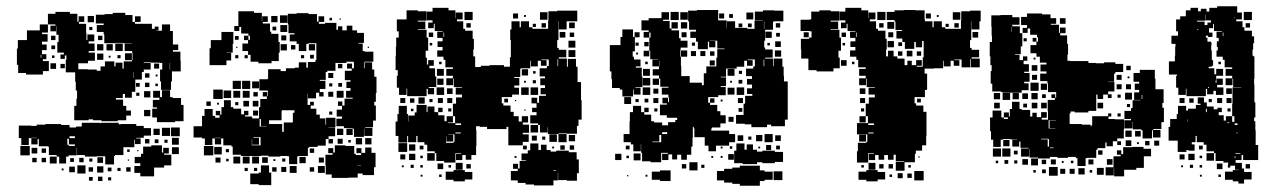

<svg xmlns="http://www.w3.org/2000/svg" viewBox="-20 -562 4078 613"><path d="M141 -480H157V-484H133V-518H157V-524H203V-518H227V-493H231V-510H249V-492H232V-486H255V-457H256V-434H259V-452H281V-430H263V-423H282V-399H263V-394H283V-368H261V-360H230V-341H260V-340H289V-336H301V-350H315V-366H345V-350H349V-362H371V-343H375V-366H401V-370H403V-393H402V-399H378V-423H402V-424H373V-425H347V-424H313V-452H311V-460H289V-482H311V-487H286V-515H314V-517H340V-521H380V-514H403V-492H411V-486H465V-470H474V-477H486V-465H479V-464H497V-484H523V-463H532V-420H549V-402H532V-397H556V-368H557V-334H529V-302H526V-275H494V-302H491V-340H498V-361H490V-362H461V-364H439V-362H461V-340H439V-332H433V-308H412V-269H401V-250H379V-262H372V-249H350V-244H373V-224H383V-209H398V-193H383V-178H356V-175H304V-178H277V-181H263V-178H217V-224H224V-247H226V-273H222V-301H220V-331H190V-371H192V-385H187V-374H173V-388H184V-394H163V-428H167V-451H160V-478H159V-462H141ZM260 -511H280V-491H260ZM411 -510H429V-492H411ZM63 -324V-329H38V-355H34V-407H37V-434H66V-465H107V-484H133V-458H114V-453H132V-429H114V-420H129V-402H114V-389H128V-373H117V-367H136V-335H117V-324ZM275 -476V-466H265V-476ZM143 -448H157V-434H143ZM293 -434V-448H307V-434ZM348 -423H372V-399H348ZM310 -401H290V-421H310ZM320 -421H340V-401H320ZM144 -417H156V-405H144ZM379 -370V-392H401V-370ZM310 -371H290V-391H310ZM112 -387H110V-378H112ZM365 -386V-376H355V-386ZM154 -385V-377H146V-385ZM333 -384V-378H327V-384ZM523 -361H522V-340H523ZM159 -342H141V-360H159ZM472 -359H488V-343H472ZM187 -344H173V-358H187ZM406 -313H407V-332H406ZM443 -328H457V-314H443ZM477 -318V-324H483V-318ZM457 -284H443V-298H457ZM414 -297H426V-285H414ZM484 -287H476V-295H484ZM558 -249V-227H566V-175H539V-172H481V-187H466V-215H481V-219H468V-243H489V-250H469V-272H491V-252H497V-274H523V-252H531V-249ZM440 -271H460V-251H440ZM425 -266V-256H415V-266ZM460 -191H440V-211H460ZM409 -116V-92H374V-67H347V-64H344V-37H316V-63H289V-62H251V-67H226V-90H225V-66H199V-62H191V-40H169V-62H161V-67H136V-94H133V-95H104V-118H100V-101H80V-121H97V-122H80V-121H72V-99H48V-121H40V-161H80V-160H97V-164H125V-166H175V-163H202V-155H223V-158H241V-170H299V-168H301V-170H359V-165H365V-166H415V-160H439V-153H462V-129H439V-122H415V-120H429V-102H411V-116ZM554 -127H526V-155H554ZM497 -154H523V-128H497ZM470 -151H490V-131H470ZM219 -121V-127H202V-121ZM551 -100H529V-122H551ZM195 -119V-100H199V-96H219V-101H200V-119ZM457 -118V-104H443V-118ZM486 -117V-105H474V-117ZM515 -116V-106H505V-116ZM519 -72H504V-68H527V-34H504V-27H472V1H428V-10H409V-32H428V-41H410V-61H430V-71H437V-94H463V-98H497V-75H501V-90H519ZM75 -66H45V-96H75ZM551 -70H529V-92H551ZM99 -72H81V-90H99ZM127 -74H113V-88H127ZM386 -85H394V-77H386ZM422 -83V-79H418V-83ZM161 -40H139V-62H161ZM291 -42V-60H309V-42ZM97 -44H83V-58H97ZM127 -44H113V-58H127ZM233 -44V-58H247V-44ZM204 -45V-57H216V-45ZM265 -46V-56H275V-46ZM392 -53V-49H388V-53ZM253 -8H227V-34H253ZM310 -11H290V-31H310ZM219 -12H201V-30H219ZM277 -14H263V-28H277ZM397 -14H383V-28H397ZM336 -15H324V-27H336ZM365 -16H355V-26H365ZM183 -18H177V-24H183ZM307 16H293V2H307ZM276 15H264V3H276ZM335 14H325V4H335Z M750 -476H744V-463H728V-479H741V-526H791V-521H816V-494H817V-510H835V-492H819V-487H842V-461H846V-454H869V-428H873V-394H870V-367H847V-360H805V-365H780V-387H772V-399H754V-423H772V-434H759V-448H773V-435H778V-448H773V-455H750ZM1175 -317H1182V-265H1180V-237H1175V-225H1180V-177H1171V-156H1146V-154H1169V-128H1143V-151H1142V-125H1110V-151H1106V-153H1078V-159H1054V-183H1072V-190H1055V-212H1072V-224H1059V-238H1073V-225H1080V-247H1106V-250H1085V-272H1099V-281H1086V-301H1099V-306H1081V-336H1103V-343H1088V-359H1104V-344H1110V-363H1108V-365H1086V-361H1051V-336H1025V-332H1020V-307H1001V-304H1019V-278H1001V-268H1013V-254H999V-266H989V-248H963V-263H962V-227H970V-237H982V-225H972V-215H990V-196H1001V-184H1019V-164H1021V-186H1051V-156H1029V-155H1050V-127H1029V-118H1020V-97H994V-93H967V-90H963V-64H934V-63H929V-38H903V-63H898V-64H875V-62H837V-65H813V-64H749V-68H723V-94H719V-98H693V-120H686V-101H666V-120H658V-99H634V-120H625V-123H598V-159H625V-192H633V-214H659V-192H667V-186H681V-194H669V-208H683V-196H687V-220H695V-242H717V-220H725V-215H750V-197H759V-208H773V-194H762V-190H785V-184H807V-220H811V-246H832V-254H819V-268H833V-255H835V-273H808V-309H835V-312H836V-341H876V-335H893V-344H921V-346H934V-363H958V-346H963V-364H987V-370H990V-424H965V-422H958V-399H934V-422H927V-430H905V-452H920V-456H901V-484H899V-518H927V-520H965V-517H992V-493H997V-510H1015V-492H998V-486H1018V-489H1054V-467H1059V-478H1073V-465H1087V-480H1105V-465H1120V-457H1142V-425H1124V-423H1138V-399H1144V-397H1172V-365H1144V-363H1142V-344H1144V-363H1168V-340H1175ZM874 -513H898V-489H874ZM846 -511H866V-491H846ZM1032 -505H1040V-497H1032ZM1064 -503H1068V-499H1064ZM875 -482H897V-460H875ZM862 -477V-465H850V-477ZM718 -369H703V-354H649V-408H653V-434H687V-460H725V-422H723V-394H703V-393H718ZM878 -433V-449H894V-433ZM730 -447H742V-435H730ZM896 -401H876V-421H896ZM966 -421H986V-401H966ZM909 -418H923V-404H909ZM734 -409V-413H738V-409ZM1154 -413H1158V-409H1154ZM982 -387V-375H970V-387ZM741 -376H731V-386H741ZM761 -376V-386H771V-376ZM941 -376V-386H951V-376ZM1059 -358H1073V-344H1059ZM1028 -329H1044V-313H1028ZM723 -304H749V-278H723ZM753 -304H779V-278H753ZM785 -302H807V-280H785ZM1072 -297V-285H1060V-297ZM1031 -286V-296H1041V-286ZM661 -276H691V-246H661ZM718 -249H694V-273H718ZM725 -272H747V-250H725ZM755 -272H777V-250H755ZM1077 -250H1055V-272H1077ZM1028 -269H1044V-253H1028ZM789 -254V-268H803V-254ZM775 -240V-222H757V-240ZM787 -240H805V-222H787ZM639 -238H653V-224H639ZM741 -236V-226H731V-236ZM679 -234V-228H673V-234ZM915 -171V-202H920V-210H880V-207H879V-178H839V-166H881V-141H886V-171ZM804 -209V-193H788V-209ZM1041 -206V-196H1031V-206ZM813 -182H809V-158H813V-157H831V-158H813ZM1056 -151H1076V-131H1056ZM1106 -131H1086V-151H1106ZM784 -118V-98H812V-124H789V-122H807V-100H785V-118ZM685 -121V-122H667V-121ZM1116 -121H1136V-101H1116ZM1146 -121H1166V-101H1146ZM1074 -119V-103H1058V-119ZM1043 -118V-104H1029V-118ZM1092 -107V-115H1100V-107ZM1146 -91H1166V-74H1179V-28H1174V-3H1138V-8H1122V5H1093V6H1039V-5H1020V-34H1019V-68H1042V-73H1028V-89H1044V-75H1049V-98H1083V-96H1111V-71H1116V-67H1133V-73H1118V-89H1134V-74H1146ZM661 -66H631V-96H661ZM688 -69H664V-93H688ZM983 -74H969V-88H983ZM711 -76H701V-86H711ZM747 -40H725V-62H747ZM777 -40H755V-62H777ZM785 -62H807V-40H785ZM956 -41H936V-61H956ZM817 -42V-60H835V-42ZM684 -43H668V-59H684ZM998 -43V-59H1014V-43ZM881 -46V-56H891V-46ZM710 -47H702V-55H710ZM853 -48V-54H859V-48ZM1133 -35H1122V-34H1133ZM813 -34H839V-11H846V29H806V26H779V-8H806V-11H813ZM927 -10H905V-32H927ZM1017 -10H995V-32H1017ZM894 -13H878V-29H894ZM863 -14H849V-28H863ZM983 -14H969V-28H983ZM771 -16H761V-26H771ZM801 -26V-16H791V-26Z M1835 -300V-242H1837V-180H1827V-160H1822V-135H1790V-136H1763V-134H1729V-156H1728V-139H1704V-163H1698V-168H1673V-194H1693V-204H1679V-218H1693V-232H1677V-250H1695V-234H1701V-256H1723V-261H1706V-281H1720V-290H1705V-312H1720V-318H1703V-344H1726V-351H1732V-372H1709V-370H1725V-352H1707V-368H1697V-350H1675V-368H1673V-344H1644V-343H1641V-316H1622V-313H1638V-289H1622V-282H1637V-260H1615V-252H1582V-232H1587V-225H1610V-205H1620V-191H1636V-174H1646V-191H1666V-171H1649V-164H1669V-138H1649V-133H1668V-109H1649V-98H1603V-157H1597V-150H1535V-157H1512V-159H1500V-146H1501V-96H1500V-67H1485V-52H1467V-67H1456V-51H1436V-71H1452V-73H1434V-43H1398V-48H1373V-73H1368V-79H1344V-100H1335V-108H1313V-128H1309V-108H1283V-128H1280V-107H1252V-128H1243V-174H1249V-198H1253V-224H1279V-198H1283V-174H1284V-193H1304V-203H1310V-227H1342V-204H1345V-222H1367V-204H1379V-194H1399V-175H1406V-191H1426V-171H1410V-169H1433V-191H1426V-231H1436V-251H1455V-260H1435V-282H1455V-284H1429V-311H1427V-290H1405V-312H1426V-320H1405V-342H1426V-347H1402V-371H1396V-381H1376V-401H1393V-412H1377V-430H1393V-441H1376V-461H1393V-463H1368V-486H1365V-472H1347V-490H1361V-497H1342V-525H1361V-537H1412V-529H1434V-504H1435V-522H1457V-500H1439V-494H1459V-470H1465V-464H1489V-438H1493V-404H1491V-382H1497V-348H1515V-352H1543V-354H1589V-349H1608V-379H1611V-434H1609V-468H1613V-494H1639V-475H1643V-494H1669V-475H1680V-470H1730V-497H1731V-526H1759V-528H1823V-494H1789V-468H1763V-494H1762V-468H1763V-434H1759V-409H1764V-403H1788V-379H1764V-375H1790V-349H1793V-374H1819V-349H1824V-300ZM1247 -320H1250V-338H1243V-384H1244V-413H1245V-442H1253V-462H1247V-500H1278V-529H1314V-526H1341V-496H1314V-493H1338V-469H1314V-467H1342V-442H1347V-400H1339V-378H1343V-356H1347V-370H1365V-352H1351V-344H1369V-318H1373V-284H1349V-281H1366V-261H1346V-278H1342V-255H1280V-279H1278V-259H1254V-282H1247ZM1463 -524H1489V-498H1463ZM1704 -523H1728V-499H1704ZM1618 -519H1634V-503H1618ZM1653 -514H1659V-508H1653ZM1797 -490H1815V-472H1797ZM1483 -488V-474H1469V-488ZM1723 -488V-474H1709V-488ZM1681 -486H1691V-476H1681ZM1785 -460V-442H1767V-460ZM1349 -458H1363V-444H1349ZM1396 -444H1398V-458H1396ZM1813 -458V-444H1799V-458ZM1795 -432H1817V-410H1795ZM1360 -425V-417H1352V-425ZM1817 -380H1795V-402H1817ZM1762 -373H1760V-351H1762ZM1382 -357V-365H1390V-357ZM1397 -320H1375V-342H1397ZM1646 -341H1666V-321H1646ZM1682 -327V-335H1690V-327ZM1396 -311V-291H1376V-311ZM1691 -296H1681V-306H1691ZM1659 -304V-298H1653V-304ZM1398 -259H1374V-283H1398ZM1644 -283H1668V-259H1644ZM1698 -259H1674V-283H1698ZM1407 -280H1425V-262H1407ZM1336 -251V-231H1316V-251ZM1274 -249V-233H1258V-249ZM1394 -249V-233H1378V-249ZM1408 -249H1424V-233H1408ZM1289 -248H1303V-234H1289ZM1602 -247V-235H1590V-247ZM1361 -246V-236H1351V-246ZM1628 -243V-239H1624V-243ZM1379 -218H1393V-204H1379ZM1421 -216V-206H1411V-216ZM1300 -215V-207H1292V-215ZM1658 -213V-209H1654V-213ZM1434 -163H1452V-168H1434ZM1698 -139H1674V-163H1698ZM1451 -136V-139H1434V-136ZM1789 -134V-108H1763V-134ZM1431 -109V-133H1410V-132H1427V-110H1405V-127H1404V-106H1428V-109ZM1734 -133H1758V-109H1734ZM1796 -131H1816V-111H1796ZM1678 -113V-129H1694V-113ZM1711 -116V-126H1721V-116ZM1280 -77H1252V-105H1280ZM1796 -76H1821V-53H1828V-9H1822V15H1790V13H1762V-10H1761V14H1747V30H1685V27H1658V22H1633V14H1611V-16H1633V-23H1618V-39H1634V-24H1639V-48H1659V-50H1645V-72H1665V-82H1673V-104H1699V-83H1707V-100H1725V-83H1738V-78H1756V-81H1796ZM1306 -81H1286V-101H1306ZM1769 -84V-98H1783V-84ZM1813 -98V-84H1799V-98ZM1332 -85H1320V-97H1332ZM1650 -85V-97H1662V-85ZM1749 -94V-88H1743V-94ZM1368 -49H1344V-73H1368ZM1306 -51H1286V-71H1306ZM1274 -53H1258V-69H1274ZM1330 -57H1322V-65H1330ZM1623 -58V-64H1629V-58ZM1435 -20V-42H1457V-20ZM1395 -22H1377V-40H1395ZM1469 -24V-38H1483V-24ZM1301 -26H1291V-36H1301ZM1330 -27H1322V-35H1330ZM1412 -27V-35H1420V-27ZM1269 -28H1263V-34H1269ZM1428 -19H1464V-13H1488V11H1464V17H1428V12H1403V-14H1428ZM1755 -18H1747V-16H1755ZM1390 3H1382V-5H1390ZM1329 2H1323V-4H1329Z M2483 -320V-302H2495V-180H2486V-159H2442V-164H2429V-156H2379V-165H2358V-167H2330V-195H2354V-231H2359V-256H2382V-262H2365V-280H2381V-292H2365V-310H2381V-319H2362V-343H2385V-350H2390V-372H2367V-370H2383V-352H2365V-368H2356V-349H2332V-343H2298V-317H2281V-315H2298V-287H2281V-284H2297V-258H2273V-252H2241V-234H2247V-227H2270V-207H2280V-194H2297V-168H2280V-155H2253V-152H2251V-145H2308V-134H2327V-108H2308V-97H2266V-79H2242V-97H2230V-124H2197V-152H2195V-157H2192V-123H2191V-94H2187V-68H2173V-52H2155V-68H2142V-53H2126V-69H2114V-51H2094V-71H2112V-74H2091V-44H2057V-47H2030V-74H2027V-101H2026V-79H2002V-101H1994V-108H1971V-134H1990V-175H1991V-204H2001V-224H2027V-204H2037V-196H2059V-175H2068V-171H2094V-162H2113V-172H2136V-179H2142V-186H2109V-194H2087V-228H2109V-232H2095V-250H2113V-236H2116V-251H2114V-260H2093V-282H2114V-285H2088V-311H2084V-321H2064V-341H2084V-350H2063V-372H2081V-373H2056V-400H2053V-442H2057V-458H2053V-442H2035V-460H2051V-465H2028V-497H2051V-504H2092V-523H2116V-499H2097V-495H2118V-471H2124V-465H2148V-440H2153V-432H2175V-410H2153V-402H2152V-381H2154V-352H2155V-319H2182V-298H2221V-290H2227V-328H2235V-350H2267V-378H2270V-405H2293V-407H2270V-432H2246V-431H2264V-411H2244V-429H2240V-405H2208V-429H2202V-441H2184V-461H2202V-467H2180V-494H2177V-528H2205V-530H2273V-497H2300V-473H2301V-494H2327V-473H2366V-470H2389V-496H2416V-497H2390V-525H2416V-529H2452V-528H2481V-494H2452V-493H2448V-467H2423V-432H2420V-410H2423V-404H2447V-378H2423V-375H2448V-351H2450V-375H2478V-349H2482V-320ZM2121 -524H2147V-498H2121ZM2152 -523H2176V-499H2152ZM2363 -522H2385V-500H2363ZM2276 -519H2292V-503H2276ZM2308 -517H2320V-505H2308ZM2419 -470H2420V-493H2419ZM2124 -491H2144V-471H2124ZM2154 -491H2174V-471H2154ZM2457 -488H2471V-474H2457ZM2338 -487H2350V-475H2338ZM2380 -487V-475H2368V-487ZM2001 -276V-254H1967V-276H1959V-281H1934V-309H1932V-334H1927V-418H1961V-444H1967V-468H2001V-444H2006V-459H2022V-443H2007V-398H2000V-381H2004V-372H2025V-350H2010V-346H2029V-318H2031V-284H2009V-282H2025V-260H2003V-276ZM2424 -461H2444V-441H2424ZM2172 -459V-443H2156V-459ZM2470 -457V-445H2458V-457ZM2473 -412H2455V-430H2473ZM2037 -414V-428H2051V-414ZM2009 -426H2019V-416H2009ZM2189 -416V-426H2199V-416ZM2438 -425V-417H2430V-425ZM2154 -401H2174V-381H2154ZM2474 -381H2454V-401H2474ZM2053 -382H2035V-400H2053ZM2202 -383H2186V-399H2202ZM2216 -399H2232V-383H2216ZM2247 -384V-398H2261V-384ZM2017 -394V-388H2011V-394ZM2418 -372V-351H2420V-372ZM2262 -353H2246V-369H2262ZM2085 -351H2086V-368H2085ZM2040 -357V-365H2048V-357ZM2055 -320H2033V-342H2055ZM2303 -342H2325V-320H2303ZM2339 -326V-336H2349V-326ZM2056 -289H2032V-313H2056ZM2084 -291H2064V-311H2084ZM2350 -295H2338V-307H2350ZM2311 -298V-304H2317V-298ZM2056 -259H2032V-283H2056ZM2356 -259H2332V-283H2356ZM2303 -282H2325V-260H2303ZM2066 -279H2082V-263H2066ZM1995 -252V-230H1973V-252ZM2082 -233H2066V-249H2082ZM2336 -249H2352V-233H2336ZM2247 -248H2261V-234H2247ZM2050 -247V-235H2038V-247ZM2019 -246V-236H2009V-246ZM2287 -244V-238H2281V-244ZM2037 -218H2051V-204H2037ZM2350 -217V-205H2338V-217ZM2079 -216V-206H2069V-216ZM2322 -189V-173H2306V-189ZM2110 -134V-140H2094V-134ZM2421 -134H2447V-108H2421ZM2063 -108H2091V-131H2085V-110H2063ZM2394 -131H2414V-111H2394ZM2335 -112V-130H2353V-112ZM2455 -130H2473V-112H2455ZM2369 -116V-126H2379V-116ZM2414 -81H2454V-77H2480V-45H2454V-41H2414V-44H2397V-38H2351V-41H2324V-81H2331V-104H2357V-84H2364V-101H2384V-84H2397V-78H2414ZM2442 -99V-83H2426V-99ZM1990 -85H1978V-97H1990ZM2470 -97V-85H2458V-97ZM2310 -87V-95H2318V-87ZM2281 -94H2287V-88H2281ZM2407 -94V-88H2401V-94ZM2025 -50H2003V-72H2025ZM1964 -51H1944V-71H1964ZM2323 -52H2305V-70H2323ZM1988 -57H1980V-65H1988ZM2257 -58H2251V-64H2257ZM2287 -58H2281V-64H2287ZM2207 -18H2181V-44H2207ZM2171 -24H2157V-38H2171ZM2229 -26H2219V-36H2229ZM2406 -18H2421V-14H2447V12H2421V16H2406V31H2342V25H2318V21H2292V14H2269V-16H2292V-23H2318V-27H2342V-33H2406ZM2061 -14H2087V-18H2121V16H2087V12H2061ZM2478 13H2450V-15H2478ZM2047 2H2041V-4H2047ZM1986 1H1982V-3H1986Z M3111 -494H3107V-468H3081V-494H3080V-468H3081V-434H3077V-409H3082V-403H3106V-379H3082V-375H3108V-347H3080V-373H3078V-347H3050V-372H3027V-370H3043V-352H3025V-368H3015V-350H2993V-368H2991V-344H2962V-343H2932V-327H2940V-275H2933V-252H2900V-232H2905V-225H2928V-205H2938V-127H2937V-98H2924V-81H2904V-71H2901V-44H2868V-17H2840V-45H2867V-47H2840V-68H2833V-52H2815V-67H2803V-52H2785V-67H2774V-51H2754V-71H2770V-73H2752V-43H2716V-79H2719V-106H2746V-109H2749V-133H2716V-169H2751V-191H2744V-231H2754V-251H2773V-260H2753V-282H2773V-284H2747V-311H2745V-290H2723V-312H2744V-320H2723V-342H2744V-347H2720V-371H2714V-381H2694V-401H2711V-412H2695V-430H2711V-441H2694V-461H2711V-463H2686V-486H2683V-472H2665V-490H2679V-497H2660V-525H2679V-537H2730V-529H2752V-504H2753V-522H2775V-500H2757V-494H2777V-470H2783V-464H2807V-438H2811V-404H2809V-382H2815V-400H2833V-382H2845V-375H2868V-354H2877V-368H2891V-354H2905V-370H2923V-352H2907V-349H2926V-379H2929V-431H2924V-411H2904V-428H2899V-406H2869V-428H2861V-439H2842V-463H2860V-466H2839V-493H2836V-498H2811V-524H2836V-529H2865V-530H2903V-529H2932V-500H2933V-494H2957V-475H2961V-494H2987V-475H2998V-470H3048V-497H3049V-526H3077V-528H3111ZM2665 -400H2657V-378H2661V-344H2641V-334H2587V-338H2561V-375H2538V-404H2537V-438H2563V-442H2571V-462H2565V-463H2536V-499H2565V-500H2570V-525H2596V-529H2632V-526H2659V-496H2632V-493H2656V-469H2632V-467H2660V-442H2665ZM2781 -524H2807V-498H2781ZM3022 -523H3046V-499H3022ZM2936 -519H2952V-503H2936ZM2971 -514H2977V-508H2971ZM2813 -492H2835V-470H2813ZM2801 -488V-474H2787V-488ZM3041 -488V-474H3027V-488ZM2999 -486H3009V-476H2999ZM3103 -460V-442H3085V-460ZM2546 -443V-459H2562V-443ZM2816 -443V-459H2832V-443ZM2667 -458H2681V-444H2667ZM2714 -444H2716V-458H2714ZM2834 -411H2814V-431H2834ZM2848 -415V-427H2860V-415ZM2678 -425V-417H2670V-425ZM2875 -400H2893V-382H2875ZM2861 -384H2847V-398H2861ZM2907 -384V-398H2921V-384ZM2683 -352H2665V-370H2683ZM2708 -357H2700V-365H2708ZM2725 -280H2743V-262H2725ZM2726 -249H2742V-233H2726ZM2920 -247V-235H2908V-247ZM2739 -216V-206H2729V-216ZM2744 -171H2724V-191H2744ZM2752 -163H2770V-168H2752ZM2769 -136V-139H2752V-136ZM2723 -110V-132H2745V-110ZM2912 -59V-63H2916V-59ZM2753 -20V-42H2775V-20ZM2787 -24V-38H2801V-24ZM2831 -24H2817V-38H2831ZM2730 -27V-35H2738V-27ZM2880 -27V-35H2888V-27ZM2746 -19H2782V-13H2806V11H2782V17H2746V12H2721V-14H2746ZM2929 14H2899V-16H2929ZM2862 7H2846V-9H2862ZM2891 6H2877V-8H2891ZM2828 3H2820V-5H2828Z M3989 -99H3997V-51H3949V-67H3944V-51H3925V-42H3945V-24H3952V-13H3976V11H3952V24H3934V17H3916V12H3891V-14H3916V-19H3934V-20H3923V-33H3908V-27H3900V-35H3901V-43H3886V-48H3861V-73H3856V-79H3832V-100H3823V-108H3801V-128H3797V-108H3785V-101H3794V-81H3774V-83H3768V-77H3740V-105H3741V-107H3740V-113H3711V-157H3716V-182H3737V-198H3741V-224H3767V-209H3773V-215H3798V-227H3813V-231H3804V-251H3824V-235H3833V-222H3855V-213H3867V-218H3881V-204H3871V-194H3887V-177H3894V-191H3914V-173H3921V-191H3914V-231H3915V-283H3943V-284H3917V-311H3915V-290H3893V-312H3914V-320H3893V-342H3914V-347H3890V-371H3884V-381H3864V-401H3868V-412H3865V-430H3871V-441H3864V-461H3881V-463H3856V-485H3853V-472H3840V-458H3851V-444H3837V-448H3830V-442H3835V-429H3847V-425H3848V-417H3847V-401H3849V-370H3853V-352H3849V-349H3839V-344H3857V-325H3863V-342H3885V-320H3863V-305H3861V-298H3864V-311H3884V-291H3866V-283H3886V-259H3862V-272H3854V-261H3834V-278H3830V-255H3768V-279H3766V-259H3742V-282H3735V-320H3738V-324H3712V-366H3731V-384H3732V-413H3733V-422H3720V-448H3741V-462H3735V-500H3748V-510H3766V-529H3781V-537H3805V-526H3814V-534H3832V-525H3841V-537H3866V-542H3930V-522H3945V-500H3927V-494H3947V-475H3953V-464H3977V-446H3984V-424H3981V-404H3979V-384H3982V-382H3985V-310H3984V-292H3985V-235H3988V-187H3984V-175H3988V-146H3989ZM3951 -524H3977V-498H3951ZM3513 -95V-107H3509V-89H3484V-84H3480V-58H3451V-57H3446V-32H3420V-57H3415V-61H3390V-58H3356V-61H3332V-56H3294V-59H3267V-86H3266V-62H3240V-88H3264V-90H3238V-110H3234V-94H3212V-116H3228V-117H3205V-118H3182V-116H3175V-93H3151V-116H3144V-143H3141V-187H3149V-209H3177V-187H3185V-182H3198V-187H3185V-203H3201V-190H3204V-214H3211V-237H3235V-214H3242V-211H3269V-190H3276V-202H3290V-188H3304V-204H3322V-186H3306V-180H3326V-207H3325V-243H3348V-249H3337V-261H3349V-250H3352V-268H3326V-296H3324V-303H3301V-327H3321V-334H3302V-356H3321V-362H3300V-381H3289V-392H3270V-418H3289V-429H3294V-443H3291V-451H3269V-471H3261V-457H3245V-473H3259V-482H3240V-508H3259V-519H3307V-516H3334V-504H3352V-486H3335V-483H3361V-457H3364V-474H3382V-456H3365V-449H3387V-422H3390V-388H3388V-368H3396V-367H3455V-361H3479V-360H3505V-363H3541V-358H3566V-332H3541V-327H3537V-301H3518V-300H3538V-270H3518V-261H3529V-249H3517V-260H3502V-246H3484V-260H3480V-208H3455V-203H3411V-206H3398V-200H3395V-166H3434V-164H3462V-159H3465V-163H3467V-191H3518V-200H3528V-190H3519V-182H3540V-181H3569V-149H3568V-120H3547V-111H3533V-95ZM3826 -482H3835V-490H3846V-497H3830V-516H3829V-496H3802V-493H3826ZM3146 -354H3142V-382H3140V-428H3147V-448H3146V-477H3145V-513H3174V-514H3212V-507H3235V-483H3212V-478H3236V-456H3244V-414H3239V-389H3221V-387H3235V-370H3246V-382H3260V-368H3248V-357H3265V-333H3250V-329H3267V-301H3250V-296H3264V-274H3242V-266H3205V-243H3181V-267H3204V-268H3176V-270H3148V-295H3143V-335H3146ZM3923 -508H3922V-504H3923ZM3364 -504H3382V-486H3364ZM3971 -488V-474H3957V-488ZM3209 -476V-460H3210V-476ZM3806 -469H3802V-467H3806ZM3884 -447H3886V-458H3884ZM3277 -429V-441H3289V-429ZM3248 -430V-440H3258V-430ZM3280 -372V-378H3286V-372ZM3878 -365V-357H3870V-365ZM3292 -336H3274V-354H3292ZM3576 -352H3590V-338H3576ZM3695 -233H3691V-218H3696V-172H3688V-150H3662V-147H3685V-123H3661V-146H3658V-120H3628V-146H3624V-149H3597V-173H3596V-152H3570V-178H3591V-182H3570V-208H3591V-217H3596V-242H3622V-243H3601V-267H3617V-275H3603V-295H3617V-301H3599V-329H3619V-339H3667V-311H3669V-277H3695ZM3291 -323V-307H3275V-323ZM3545 -323H3561V-307H3545ZM3586 -318V-312H3580V-318ZM3296 -272H3270V-298H3296ZM3303 -295H3323V-275H3303ZM3545 -293H3561V-277H3545ZM3575 -293H3591V-277H3575ZM3840 -281V-284H3837V-281ZM3895 -280H3913V-262H3895ZM3572 -266H3594V-244H3572ZM3153 -265H3173V-245H3153ZM3233 -265V-245H3213V-265ZM3273 -265H3293V-245H3273ZM3244 -264H3262V-246H3244ZM3307 -249V-261H3319V-249ZM3548 -260H3558V-250H3548ZM3625 -246H3627V-259H3625ZM3746 -233V-249H3762V-233ZM3866 -249H3882V-233H3866ZM3896 -249H3912V-233H3896ZM3777 -248H3791V-234H3777ZM3839 -236V-246H3849V-236ZM3172 -234V-216H3154V-234ZM3292 -234V-216H3274V-234ZM3322 -216H3304V-234H3322ZM3502 -216H3484V-234H3502ZM3259 -231V-219H3247V-231ZM3588 -230V-220H3578V-230ZM3909 -216V-206H3899V-216ZM3830 -204H3833V-215H3830ZM3558 -190H3548V-200H3558ZM3771 -174H3772V-181H3771ZM3351 -177V-178H3328V-152H3349V-153H3331V-177ZM3898 -171V-169H3905V-171ZM3931 -163V-168H3922V-163ZM3573 -145H3593V-125H3573ZM3604 -144H3622V-126H3604ZM3928 -136H3931V-139H3928ZM3325 -94H3329V-118H3326V-119H3304V-117H3325ZM3183 -95V-115H3203V-95ZM3592 -114V-96H3574V-114ZM3681 -97H3665V-113H3681ZM3636 -98V-112H3650V-98ZM3559 -111V-99H3547V-111ZM3616 -108V-102H3610V-108ZM3820 -85H3808V-97H3820ZM3595 -93H3631V-87H3655V-63H3632V-26H3608V-20H3569V1H3537V-27H3536V-2H3510V-28H3535V-63H3558V-68H3546V-82H3560V-70H3566V-92H3595ZM3344 -91H3332V-89H3344ZM3176 -62H3150V-88H3176ZM3206 -62H3180V-88H3206ZM3486 -68V-82H3500V-68ZM3229 -69H3217V-81H3229ZM3856 -49H3832V-73H3856ZM3940 -73H3924V-71H3940ZM3794 -51H3774V-71H3794ZM3762 -53H3746V-69H3762ZM3818 -57H3810V-65H3818ZM3924 -64H3922V-57H3924ZM3294 -34H3272V-56H3294ZM3262 -36H3244V-54H3262ZM3532 -54V-36H3514V-54ZM3335 -37V-53H3351V-37ZM3471 -37H3455V-53H3471ZM3320 -38H3306V-52H3320ZM3199 -39H3187V-51H3199ZM3228 -40H3218V-50H3228ZM3167 -41H3159V-49H3167ZM3399 -41V-49H3407V-41ZM3370 -42V-48H3376V-42ZM3883 -22H3865V-40H3883ZM3971 -38V-24H3957V-38ZM3789 -26H3779V-36H3789ZM3818 -27H3810V-35H3818ZM3757 -28H3751V-34H3757ZM3357 -1H3329V-29H3357ZM3504 -4H3482V-26H3504ZM3443 -5H3423V-25H3443ZM3381 -7H3365V-23H3381ZM3411 -7H3395V-23H3411ZM3319 -9H3307V-21H3319ZM3287 -11H3279V-19H3287ZM3467 -11H3459V-19H3467ZM3878 3H3870V-5H3878ZM3817 2H3811V-4H3817Z"/></svg>

Font: Rubik-Storm
Style: Regular
Weight: 400
Designer: NaN (generative design), Hubert & Fischer (Rubik source font outlines)
Foundry: NaN, Hubert & Fischer
Version: Version 1.000